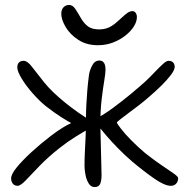

<svg xmlns="http://www.w3.org/2000/svg" viewBox="-20 -745 751 777"><path d="M671 7Q647 7 605.5 -21.5Q564 -50 514 -92Q483 -119 457.5 -145Q432 -171 411 -195.5Q390 -220 373 -241Q371 -244 368.5 -248.5Q366 -253 366 -258Q366 -260 367.5 -262.5Q369 -265 371 -266Q400 -281 437.5 -308.5Q475 -336 511 -366Q547 -396 569 -416Q590 -436 608 -455Q626 -474 640 -486.5Q654 -499 662 -499Q671 -499 676.5 -495.5Q682 -492 684.5 -486.5Q687 -481 687 -475Q687 -462 671.5 -441.5Q656 -421 632 -397.5Q608 -374 581 -351Q564 -336 542 -319Q520 -302 499.5 -287Q479 -272 466 -261.5Q453 -251 453 -249Q453 -246 468.5 -225.5Q484 -205 510.5 -178Q537 -151 568 -125Q606 -95 636 -75Q666 -55 683.5 -42.5Q701 -30 701 -24Q701 -11 693 -2Q685 7 671 7ZM51 7Q43 7 37 3Q31 -1 28 -8Q25 -15 25 -23Q25 -40 48 -68Q71 -96 108 -130Q145 -164 187 -196Q212 -215 231.5 -227Q251 -239 265 -245.5Q279 -252 286 -256L300 -232Q293 -234 274.5 -243.5Q256 -253 228.5 -270.5Q201 -288 166 -315Q140 -336 113 -366.5Q86 -397 68 -426.5Q50 -456 50 -472Q50 -480 52.5 -486Q55 -492 61 -495.5Q67 -499 75 -499Q91 -499 109.5 -474.5Q128 -450 158.5 -412Q189 -374 242 -331Q265 -312 295.5 -290.5Q326 -269 348 -257L346 -227Q317 -211 285.5 -191.5Q254 -172 221 -146Q173 -108 139.5 -73Q106 -38 84.5 -15.5Q63 7 51 7ZM363 12Q348 12 339 -2.5Q330 -17 326 -37Q322 -57 322 -74Q322 -102 323.5 -130.5Q325 -159 326.5 -192.5Q328 -226 328 -267Q328 -294 329.5 -322.5Q331 -351 333.5 -381Q336 -411 340 -441Q342 -458 352.5 -479Q363 -500 382 -500Q391 -500 396.5 -495.5Q402 -491 404.5 -483Q407 -475 407 -463Q407 -449 402 -419Q397 -389 391.5 -344Q386 -299 386 -239Q386 -228 387 -200.5Q388 -173 388.5 -140.5Q389 -108 390 -79Q391 -50 391 -35Q391 -17 386 -2.5Q381 12 363 12ZM376 -562Q330 -562 296.5 -584Q263 -606 245.5 -636Q228 -666 228 -689Q228 -706 237 -715.5Q246 -725 260 -725Q274 -725 285 -708.5Q296 -692 309 -669Q321 -649 337 -637.5Q353 -626 382 -626Q396 -626 408.5 -629.5Q421 -633 432 -640Q443 -647 452 -655Q465 -666 475.5 -676Q486 -686 496 -693Q506 -700 516 -700Q524 -700 529 -693Q534 -686 534 -676Q534 -658 522 -638.5Q510 -619 488 -601.5Q466 -584 437.5 -573Q409 -562 376 -562Z"/></svg>

Font: Shantell Sans Light
Style: Regular
Weight: 300
Designer: Stephen Nixon, Anya Danilova, Shantell Martin
Foundry: Arrow Type
Version: Version 1.011;[c5ecc13dd]